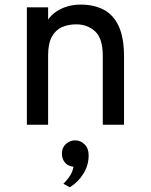

<svg xmlns="http://www.w3.org/2000/svg" viewBox="-20 -543 656 836"><path d="M97 0V-511H189.5V-407L176 -430Q184 -456 205.8 -477Q227.5 -498 259.8 -510.5Q292 -523 331 -523Q389 -523 431.5 -500.8Q474 -478.5 497 -428.8Q520 -379 520 -297.5V0H427.5V-300Q427.5 -376 394 -406.5Q360.5 -437 312 -437Q277.5 -437 249.8 -424.8Q222 -412.5 205.8 -383Q189.5 -353.5 189.5 -302V0ZM284 272.5 256 257Q265 249.5 280.2 229Q295.5 208.5 300 183Q275.5 180.5 262.5 164.5Q249.5 148.5 249.5 126Q249.5 99.5 267.2 83.8Q285 68 307 68Q330 68 348 85.2Q366 102.5 366 133.5Q366 175.5 343.8 212.2Q321.5 249 284 272.5Z"/></svg>

Font: Overpass Mono Light Medium
Style: Regular
Weight: 500
Monospace: yes
Version: Version 4.000